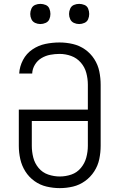

<svg xmlns="http://www.w3.org/2000/svg" viewBox="-20 -962 616 990"><path d="M288 8Q323 8 356.5 0Q390 -8 418.5 -28.5Q447 -49 466 -78.5Q485 -108 492 -142Q499 -176 499 -210V-525Q499 -560 492 -594Q485 -628 466 -657.5Q447 -687 418.5 -707Q390 -727 356 -735Q322 -743 287 -743Q250 -743 214 -735.5Q178 -728 147 -707Q116 -686 98.5 -652.5Q81 -619 79 -583H146Q147 -607 160 -628.5Q173 -650 194 -662.5Q215 -675 239 -679.5Q263 -684 287 -684Q318 -684 347 -673.5Q376 -663 396.5 -639.5Q417 -616 425 -586Q433 -556 433 -525V-397H77V-210Q77 -176 84.5 -142Q92 -108 110.5 -78.5Q129 -49 157.5 -28.5Q186 -8 220 0Q254 8 288 8ZM288 -52Q258 -52 228.5 -62Q199 -72 179 -96Q159 -120 151.5 -150Q144 -180 144 -210V-338H433V-210Q433 -180 425 -150Q417 -120 397 -96Q377 -72 348 -62Q319 -52 288 -52ZM388 -838Q402 -838 415.5 -844Q429 -850 434.5 -863Q440 -876 440 -890Q440 -904 434.5 -917.5Q429 -931 415.5 -936.5Q402 -942 388 -942Q374 -942 361 -936.5Q348 -931 342 -917.5Q336 -904 336 -890Q336 -876 342 -863Q348 -850 361 -844Q374 -838 388 -838ZM188 -838Q202 -838 215.5 -844Q229 -850 234.5 -863Q240 -876 240 -890Q240 -904 234.5 -917.5Q229 -931 215.5 -936.5Q202 -942 188 -942Q174 -942 161 -936.5Q148 -931 142 -917.5Q136 -904 136 -890Q136 -876 142 -863Q148 -850 161 -844Q174 -838 188 -838Z"/></svg>

Font: Iosevka Sparkle Light
Style: Regular
Weight: 300
Designer: Belleve Invis
Foundry: Belleve Invis
Version: Version 4.5.0; ttfautohint (v1.8.3)